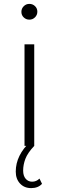

<svg xmlns="http://www.w3.org/2000/svg" viewBox="-20 -750 301 987"><path d="M106 -522H156V0H106ZM90 -689Q90 -706 102 -718Q114 -730 131 -730Q148 -730 160 -718.5Q172 -707 172 -690Q172 -673 160 -661Q148 -649 131 -649Q114 -649 102 -660.5Q90 -672 90 -689ZM61 132Q61 48 137 -23L156 0Q122 36 110.5 66.5Q99 97 99 127Q99 154 112 169Q125 184 145 184Q167 184 183 168L196 195Q176 217 140 217Q105 217 83 193.5Q61 170 61 132Z"/></svg>

Font: Idrija Light
Style: Regular
Weight: 300
Designer: Julieta Ulanovsky
Foundry: Julieta Ulanovsky
Version: Version 7.200